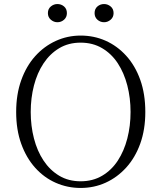

<svg xmlns="http://www.w3.org/2000/svg" viewBox="-20 -915 799 950"><path d="M264 -805Q246 -805 231.5 -817.5Q217 -830 217 -850Q217 -871 231.5 -883Q246 -895 264 -895Q283 -895 297 -883Q311 -871 311 -850Q311 -830 297 -817.5Q283 -805 264 -805ZM495 -805Q476 -805 462 -817.5Q448 -830 448 -850Q448 -871 462 -883Q476 -895 495 -895Q513 -895 527.5 -883Q542 -871 542 -850Q542 -830 527.5 -817.5Q513 -805 495 -805ZM379 15Q314 15 256 -10.5Q198 -36 154 -85Q110 -134 85 -203.5Q60 -273 60 -361Q60 -448 85 -518Q110 -588 154 -637Q198 -686 256 -712.5Q314 -739 379 -739Q445 -739 502.5 -713.5Q560 -688 604.5 -639Q649 -590 674 -520Q699 -450 699 -361Q699 -274 674 -204.5Q649 -135 604.5 -86Q560 -37 502.5 -11Q445 15 379 15ZM379 -18Q439 -18 485.5 -45.5Q532 -73 563 -120.5Q594 -168 610 -230Q626 -292 626 -361Q626 -430 610 -492Q594 -554 563 -601.5Q532 -649 485.5 -676.5Q439 -704 379 -704Q319 -704 273 -676.5Q227 -649 195.5 -601.5Q164 -554 148 -492Q132 -430 132 -361Q132 -292 148 -230Q164 -168 195.5 -120.5Q227 -73 273 -45.5Q319 -18 379 -18Z"/></svg>

Font: Noto Serif SC ExtraLight
Style: Regular
Weight: 200
Designer: Ryoko NISHIZUKA 西塚涼子 (kana & ideographs); Frank Grießhammer (Latin, Greek & Cyrillic); Wenlong ZHANG 张文龙 (bopomofo); San
Foundry: Adobe
Version: Version 2.002-H1;hotconv 1.1.0;makeotfexe 2.6.0